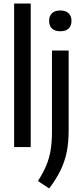

<svg xmlns="http://www.w3.org/2000/svg" viewBox="-20 -828 466 1081"><path d="M59.5 0V-808H153V0ZM257 233 193.5 191Q222.5 146.5 239.8 105.5Q257 64.5 264.8 18.8Q272.5 -27 272.5 -85.5V-543.5H366.5V-91.5Q366.5 -25.5 355.5 28.5Q344.5 82.5 320.5 131.5Q296.5 180.5 257 233ZM319.5 -652Q288.5 -652 272.5 -667.5Q256.5 -683 256.5 -710.5Q256.5 -737.5 272.5 -753.2Q288.5 -769 319.5 -769Q350.5 -769 366.5 -753.2Q382.5 -737.5 382.5 -710.5Q382.5 -683 366.5 -667.5Q350.5 -652 319.5 -652Z"/></svg>

Font: Encode Sans Condensed Medium
Style: Regular
Weight: 500
Width: 3
Designer: Multiple Designers
Foundry: Impallari Type
Version: Version 3.000; ttfautohint (v1.8.3) -l 8 -r 50 -G 200 -x 14 